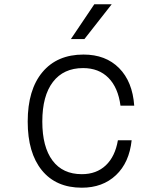

<svg xmlns="http://www.w3.org/2000/svg" viewBox="-20 -860 740 894"><path d="M361 14Q241 14 175 -67Q109 -148 109 -294Q109 -442 177.5 -524Q246 -606 369 -606Q472 -606 534.5 -543Q597 -480 605 -368H541Q530 -452 485 -497.5Q440 -543 367 -543Q276 -543 226.5 -478.5Q177 -414 177 -294Q177 -176 224.5 -112.5Q272 -49 361 -49Q429 -49 472.5 -90Q516 -131 529 -207H593Q582 -103 520 -44.5Q458 14 361 14ZM310 -678 419 -840H500L373 -678Z"/></svg>

Font: Martian Mono ExtraLight
Style: Regular
Weight: 200
Monospace: yes
Designer: Roman Shamin
Foundry: Evil Martians
Version: Version 1.000; ttfautohint (v1.8.4.7-5d5b)